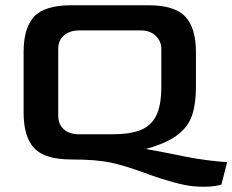

<svg xmlns="http://www.w3.org/2000/svg" viewBox="-20 -608 886 732"><path d="M846 10 824 96Q818 98 800 101Q782 104 757 104Q717 104 681 96.5Q645 89 594 73Q549 58 528 50Q458 24 402.5 12Q347 0 253 0Q151 0 110.5 -43Q70 -86 70 -179V-410Q70 -501 110 -544.5Q150 -588 253 -588H545Q646 -588 686.5 -544.5Q727 -501 727 -410V-279Q727 -203 708.5 -158.5Q690 -114 643 -84Q623 -71 593 -59Q563 -47 536 -40Q604 -28 686 -11Q729 -2 780.5 4Q832 10 846 10ZM282 -96H406Q475 -96 515.5 -112Q556 -128 575.5 -167Q595 -206 595 -277V-422Q595 -451 573.5 -471.5Q552 -492 517 -492H282Q246 -492 224 -473Q202 -454 202 -422V-167Q202 -134 223.5 -115Q245 -96 282 -96Z"/></svg>

Font: Gold
Style: Regular
Weight: 400
Designer: jaiki
Version: Version 1.000